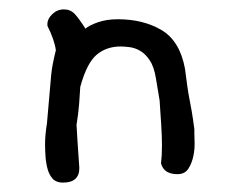

<svg xmlns="http://www.w3.org/2000/svg" viewBox="-20 -381 514 409"><path d="M394 -106V-98Q394 -93 394.5 -78.5Q395 -64 392 -49Q389 -34 381.5 -22Q374 -10 358 -10Q329 -10 323 -33Q324 -41 324.5 -50.5Q325 -60 325 -71Q325 -90 323.5 -114Q322 -138 320 -167L312 -215Q308 -239 299 -252.5Q290 -266 279 -272.5Q268 -279 256.5 -280.5Q245 -282 237 -282Q207 -282 186 -264.5Q165 -247 151 -196Q150 -179 148.5 -159Q147 -139 143 -115Q145 -79 149 -23Q149 8 114 8Q100 8 92.5 0Q85 -8 81.5 -20.5Q78 -33 77 -47Q76 -61 76 -73Q76 -84 77 -95Q78 -106 80 -118L89 -221Q90 -232 92.5 -245Q95 -258 99 -274Q96 -296 81 -326V-330Q81 -341 91.5 -351Q102 -361 116 -361Q130 -361 139 -351.5Q148 -342 162 -320Q170 -327 188.5 -333.5Q207 -340 231 -340Q285 -340 324 -317Q363 -294 374 -235Q377 -212 379 -197.5Q381 -183 383.5 -170.5Q386 -158 388.5 -143.5Q391 -129 394 -106Z"/></svg>

Font: Gaegu
Style: Regular
Weight: 400
Designer: JIKJI
Foundry: JIKJI
Version: Version 1.00